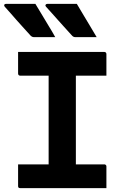

<svg xmlns="http://www.w3.org/2000/svg" viewBox="-20 -967 640 987"><path d="M162 -947Q181 -917 197 -889Q213 -861 230 -834Q247 -807 264 -776Q247 -776 232.5 -776Q218 -776 201 -776Q184 -776 156 -776Q150 -776 145.5 -778Q141 -780 139 -782Q113 -811 95.5 -830Q78 -849 64.5 -864.5Q51 -880 37 -896Q23 -912 4 -933Q0 -938 2 -942.5Q4 -947 10 -947Q42 -947 61.5 -947Q81 -947 103 -947Q125 -947 162 -947ZM375 -947Q393 -917 409.5 -889Q426 -861 442.5 -834Q459 -807 477 -776Q459 -776 445 -776Q431 -776 414 -776Q397 -776 368 -776Q362 -776 358 -778Q354 -780 352 -782Q326 -811 308.5 -830Q291 -849 277.5 -864.5Q264 -880 249.5 -896Q235 -912 216 -933Q212 -938 214.5 -942.5Q217 -947 223 -947Q255 -947 275 -947Q295 -947 316.5 -947Q338 -947 375 -947ZM370 -75H226L230 -116Q230 -133 230 -154Q230 -175 230 -192Q230 -246 230 -299.5Q230 -353 230 -407.5Q230 -462 230 -516.5Q230 -571 230 -625H375L370 -584Q370 -568 370 -548Q370 -528 370 -511Q370 -456 370 -401.5Q370 -347 370 -292.5Q370 -238 370 -184Q370 -130 370 -75ZM527 0H84Q81 0 79 -0.5Q77 -1 75.5 -2.5Q74 -4 73.5 -6Q73 -8 73 -11Q73 -31 73 -49Q73 -67 73 -84.5Q73 -102 73 -122H516Q520 -122 522 -120.5Q524 -119 525.5 -117Q527 -115 527 -111Q527 -91 527 -73.5Q527 -56 527 -38Q527 -20 527 0ZM73 -700H516Q521 -700 524 -697Q527 -694 527 -689Q527 -674 527 -660Q527 -646 527 -633Q527 -620 527 -606.5Q527 -593 527 -578H84Q79 -578 76 -581Q73 -584 73 -589Q73 -604 73 -617.5Q73 -631 73 -644.5Q73 -658 73 -672Q73 -686 73 -700Z"/></svg>

Font: RecMonoLinear Nerd Font Mono
Style: Bold
Weight: 700
Monospace: yes
Version: Version 1.085; ttfautohint (v1.8.4.7-5d5b);Nerd Fonts 3.2.1